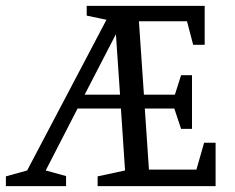

<svg xmlns="http://www.w3.org/2000/svg" viewBox="-65 -631 796 651"><path d="M-45 0V-33L27 -53L296 -564L229 -578V-611H629V-479H590L569 -559H406L423 -310H528L549 -376H586V-194H549L526 -263H426L440 -56H601L627 -147H666V0H266V-33L359 -53L345 -263H198L90 -53L159 -34V0ZM222 -310H342L328 -515Z"/></svg>

Font: Manuale
Style: Regular
Weight: 400
Designer: Eduardo Tunni / Pablo Cosgaya
Foundry: Eduardo Tunni / Pablo Cosgaya
Version: Version 1.002